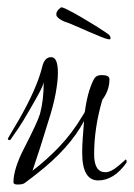

<svg xmlns="http://www.w3.org/2000/svg" viewBox="-20 -490 359 514"><path d="M27 4Q16 4 16 -2Q16 -38 45 -94Q81 -164 87 -185Q97 -221 97 -270Q95 -260 84.5 -240.5Q74 -221 57 -192Q41 -164 28.5 -145.5Q16 -127 8 -116Q8 -115 6 -115Q1 -115 1 -119Q1 -119 8.5 -132Q16 -145 31 -170Q79 -254 93 -311Q99 -337 117 -337Q135 -337 135 -295Q135 -273 129 -240Q123 -207 109 -164Q99 -131 88.5 -98Q78 -65 67 -33Q104 -61 138.5 -97Q173 -133 201 -180L207 -190Q212 -226 219.5 -249Q227 -272 234 -282Q240 -289 252 -289Q273 -289 273 -278Q273 -248 254 -223Q232 -148 232 -77Q232 -29 262 -29Q277 -29 297 -46Q317 -63 316 -63Q319 -63 319 -57V-55Q285 -7 243 -7Q200 -7 200 -81Q200 -99 201.5 -120Q203 -141 205 -166Q167 -94 80 -26Q75 -22 66 -15Q57 -8 46 0Q41 4 27 4ZM275 -385Q271 -384 262 -387Q253 -390 230 -400Q215 -406 205.5 -410.5Q196 -415 181 -421Q166 -428 153 -432Q134 -440 131 -449Q129 -460 143 -470Q145 -472 161 -464Q177 -456 197.5 -444Q218 -432 236.5 -420.5Q255 -409 262 -404Q273 -397 274.5 -393.5Q276 -390 276 -388Q276 -387 275.5 -386.5Q275 -386 275 -385Z"/></svg>

Font: Ruthie
Style: Regular
Weight: 400
Designer: Robert E. Leuschke
Foundry: Robert E. Leuschke
Version: Version 1.012